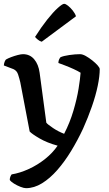

<svg xmlns="http://www.w3.org/2000/svg" viewBox="-33 -783 569 1003"><path d="M103 200Q92 200 74 193Q56 186 40 176Q24 166 18 157Q18 147 21.5 139Q25 131 28 128Q71 121 117 100Q163 79 202.5 47.5Q242 16 268 -22Q213 -37 173.5 -60Q134 -83 122 -96L73 -353Q68 -374 61.5 -394Q55 -414 37 -422L-13 -441Q-12 -453 -8.5 -461Q-5 -469 -2 -472Q8 -478 25 -484.5Q42 -491 59.5 -495.5Q77 -500 87 -500Q123 -500 145.5 -473.5Q168 -447 174 -403L209 -142Q216 -133 243.5 -114.5Q271 -96 302 -84Q332 -142 350.5 -204.5Q369 -267 377.5 -320Q386 -373 388 -403Q374 -412 351 -422.5Q328 -433 305.5 -441.5Q283 -450 272 -454Q272 -465 276 -473Q280 -481 283 -484Q298 -491 329 -495.5Q360 -500 385 -500Q398 -500 415 -490.5Q432 -481 449 -467.5Q466 -454 477 -441.5Q488 -429 488 -422Q488 -385 477.5 -334.5Q467 -284 447 -226.5Q427 -169 401 -111Q373 -51 339 5Q305 61 266.5 105Q228 149 186.5 174.5Q145 200 103 200ZM185 -565Q174 -568 164.5 -576Q155 -584 150 -590Q183 -642 214 -681Q245 -720 269 -741.5Q293 -763 302 -763Q310 -763 322.5 -753Q335 -743 347 -728Q359 -713 364 -698Z"/></svg>

Font: Texturina 72pt SemiBold
Style: Regular
Weight: 600
Designer: Guillermo Torres Carreño
Foundry: Omnibus-Type
Version: Version 1.002; ttfautohint (v1.8.3)